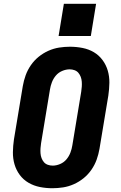

<svg xmlns="http://www.w3.org/2000/svg" viewBox="-20 -991 640 1019"><path d="M258 8Q224 8 191.5 1.5Q159 -5 131.5 -21Q104 -37 85 -62.5Q66 -88 57 -119Q48 -150 48.5 -183.5Q49 -217 54 -251L101 -534Q106 -563 116 -591Q126 -619 143.5 -644.5Q161 -670 185 -689.5Q209 -709 237 -721.5Q265 -734 294 -738.5Q323 -743 351 -743Q385 -743 418 -736.5Q451 -730 478 -714Q505 -698 524 -672.5Q543 -647 552 -616Q561 -585 560.5 -551.5Q560 -518 555 -484L508 -201Q503 -172 493 -144Q483 -116 465.5 -90.5Q448 -65 424 -45.5Q400 -26 372 -13.5Q344 -1 315 3.5Q286 8 258 8ZM260 -112Q279 -112 299 -120.5Q319 -129 332.5 -145Q346 -161 353.5 -180.5Q361 -200 364 -220L411 -504Q413 -517 414 -530.5Q415 -544 414 -557.5Q413 -571 408.5 -583Q404 -595 396 -604.5Q388 -614 375.5 -618.5Q363 -623 350 -623Q330 -623 310 -614.5Q290 -606 276.5 -590Q263 -574 255.5 -554.5Q248 -535 245 -515L198 -231Q196 -218 195 -204.5Q194 -191 195 -177.5Q196 -164 200.5 -152Q205 -140 213 -130.5Q221 -121 233.5 -116.5Q246 -112 260 -112ZM291 -800 319 -971H490L462 -800Z"/></svg>

Font: Iosevka SS04 Hv Ex Obl
Style: Regular
Weight: 900
Width: 7
Italic angle: -9°
Monospace: yes
Designer: Belleve Invis
Foundry: Belleve Invis
Version: Version 19.0.0; ttfautohint (v1.8.4)